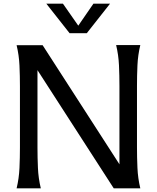

<svg xmlns="http://www.w3.org/2000/svg" viewBox="-20 -1020 850 1040"><path d="M211 -775 627 -130V-554Q627 -610 624.5 -666Q622 -722 609 -776H740Q727 -722 724.5 -666Q722 -610 722 -554V-223Q722 -167 724.5 -110.5Q727 -54 740 0H596L183 -640V-222Q183 -166 185.5 -110Q188 -54 201 0H70Q83 -54 85.5 -110Q88 -166 88 -222V-553Q88 -609 85.5 -665Q83 -721 70 -775ZM321 -1000 404 -881 486 -1000H576L450 -840H357L231 -1000Z"/></svg>

Font: Faculty Glyphic
Style: Regular
Weight: 400
Designer: Koto Studio, Dylan Young
Foundry: Koto Studio
Version: Version 1.004; ttfautohint (v1.8.4.7-5d5b)